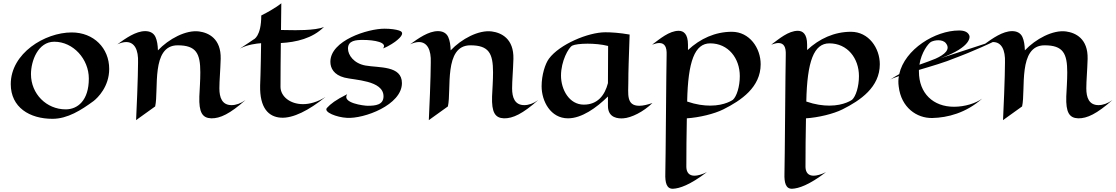

<svg xmlns="http://www.w3.org/2000/svg" viewBox="-20 -707 6845 1178"><path d="M650 -284C650 -412 555 -508 420 -508C255 -508 46 -380 46 -191C46 -48 162 22 302 22C395 22 479 -32 554 -87C580 -107 650 -176 650 -284ZM313 -451C430 -451 525 -344 525 -225C525 -90 456 -36 383 -36C265 -36 170 -131 170 -252C170 -333 213 -451 313 -451Z M932 -54C955 -155 905 -429 1070 -429C1184 -429 1209 -379 1209 -263C1209 -213 1205 -158 1203 -115C1200 -18 1221 17 1276 19C1331 20 1391 -9 1486 -93C1457 -72 1427 -62 1401 -62C1342 -62 1326 -109 1326 -165C1326 -212 1332 -274 1334 -346C1337 -470 1260 -506 1202 -514C1121 -525 1015 -468 949 -398C948 -430 944 -458 934 -480C922 -506 898 -516 871 -516C813 -516 751 -472 700 -435C720 -444 738 -449 754 -449C805 -449 830 -402 827 -323C827 -323 827 -220 815 30L932 -54Z M1977 -112C1928 -81 1880 -68 1839 -68C1759 -68 1702 -116 1701 -173C1701 -260 1702 -350 1703 -443C1797 -448 1897 -471 1968 -542C1918 -518 1771 -522 1771 -522C1771 -522 1739 -522 1704 -523L1706 -687C1706 -687 1674 -658 1583 -612C1583 -482 1536 -465 1536 -465C1536 -465 1491 -434 1452 -409C1500 -434 1554 -440 1582 -442C1580 -271 1576 -182 1576 -182C1573 -44 1628 10 1703 15C1778 20 1875 -30 1977 -112Z M2446 -197C2446 -306 2305 -290 2222 -305C2151 -318 2115 -369 2115 -409C2115 -459 2164 -462 2208 -462C2276 -462 2360 -447 2330 -410C2369 -424 2407 -453 2407 -453C2445 -482 2464 -509 2428 -520C2409 -526 2378 -531 2339 -531C2237 -531 2007 -459 2007 -328C2007 -289 2028 -248 2093 -231C2154 -215 2333 -215 2333 -116C2333 -63 2283 -58 2236 -58C2213 -58 2075 -75 2110 -129C2038 -93 2009 -70 1986 -45C1963 -19 2047 13 2108 16C2213 23 2446 -63 2446 -197Z M2728 -54C2751 -155 2701 -429 2866 -429C2980 -429 3005 -379 3005 -263C3005 -213 3001 -158 2999 -115C2996 -18 3017 17 3072 19C3127 20 3187 -9 3282 -93C3253 -72 3223 -62 3197 -62C3138 -62 3122 -109 3122 -165C3122 -212 3128 -274 3130 -346C3133 -470 3056 -506 2998 -514C2917 -525 2811 -468 2745 -398C2744 -430 2740 -458 2730 -480C2718 -506 2694 -516 2667 -516C2609 -516 2547 -472 2496 -435C2516 -444 2534 -449 2550 -449C2601 -449 2626 -402 2623 -323C2623 -323 2623 -220 2611 30L2728 -54Z M3983 -75C3954 -65 3926 -58 3902 -58C3821 -58 3835 -132 3835 -203C3835 -273 3838 -345 3843 -495C3780 -506 3730 -509 3694 -509C3589 -509 3413 -435 3348 -347C3325 -316 3303 -247 3303 -178C3303 -86 3358 19 3465 19C3549 19 3639 -45 3710 -115V-57C3710 19 3776 21 3804 19C3853 16 3928 -21 3983 -75ZM3711 -425C3710 -319 3710 -251 3710 -197C3691 -123 3647 -65 3562 -65C3472 -65 3422 -158 3422 -243C3422 -332 3468 -415 3491 -427C3504 -434 3541 -439 3585 -439C3625 -439 3672 -435 3711 -425Z M4317 349C4286 364 4260 371 4241 371C4208 371 4192 351 4191 318C4191 218 4192 119 4194 19C4270 14 4362 -8 4418 -36C4528 -91 4647 -172 4647 -313C4647 -412 4579 -512 4470 -512C4368 -512 4276 -470 4201 -400V-433C4201 -499 4174 -518 4144 -518C4086 -518 4028 -468 3981 -433C3998 -439 4013 -443 4025 -443C4058 -443 4072 -419 4070 -370C4068 -302 4064 301 4062 357C4060 414 4070 453 4110 451C4149 449 4212 429 4317 349ZM4338 -59C4298 -59 4251 -65 4196 -84C4201 -332 4243 -441 4337 -441C4449 -441 4519 -349 4519 -240C4519 -176 4500 -116 4477 -95C4477 -95 4429 -59 4338 -59Z M5048 349C5017 364 4991 371 4972 371C4939 371 4923 351 4922 318C4922 218 4923 119 4925 19C5001 14 5093 -8 5149 -36C5259 -91 5378 -172 5378 -313C5378 -412 5310 -512 5201 -512C5099 -512 5007 -470 4932 -400V-433C4932 -499 4905 -518 4875 -518C4817 -518 4759 -468 4712 -433C4729 -439 4744 -443 4756 -443C4789 -443 4803 -419 4801 -370C4799 -302 4795 301 4793 357C4791 414 4801 453 4841 451C4880 449 4943 429 5048 349ZM5069 -59C5029 -59 4982 -65 4927 -84C4932 -332 4974 -441 5068 -441C5180 -441 5250 -349 5250 -240C5250 -176 5231 -116 5208 -95C5208 -95 5160 -59 5069 -59Z M5749 -349C5950 -421 5928 -487 5928 -487C5920 -511 5896 -520 5864 -520C5718 -520 5531 -405 5497 -252C5479 -242 5460 -231 5441 -218C5453 -225 5472 -232 5495 -240C5491 -219 5491 -198 5494 -176C5509 -47 5605 19 5700 17C5794 15 5907 -14 6006 -102C5966 -73 5900 -52 5833 -52C5706 -52 5618 -134 5618 -268V-278C5696 -301 5781 -326 5840 -351C5840 -351 5959 -394 6107 -466ZM5720 -347C5695 -336 5662 -325 5621 -310C5633 -387 5676 -441 5692 -450C5704 -456 5720 -460 5737 -460C5755 -460 5774 -455 5784 -441C5813 -404 5776 -372 5720 -347Z M6251 -54C6274 -155 6224 -429 6389 -429C6503 -429 6528 -379 6528 -263C6528 -213 6524 -158 6522 -115C6519 -18 6540 17 6595 19C6650 20 6710 -9 6805 -93C6776 -72 6746 -62 6720 -62C6661 -62 6645 -109 6645 -165C6645 -212 6651 -274 6653 -346C6656 -470 6579 -506 6521 -514C6440 -525 6334 -468 6268 -398C6267 -430 6263 -458 6253 -480C6241 -506 6217 -516 6190 -516C6132 -516 6070 -472 6019 -435C6039 -444 6057 -449 6073 -449C6124 -449 6149 -402 6146 -323C6146 -323 6146 -220 6134 30L6251 -54Z"/></svg>

Font: Eagle Lake
Style: Regular
Weight: 400
Designer: Astigmatic (AOETI)
Foundry: Astigmatic (AOETI)
Version: Version 1.000